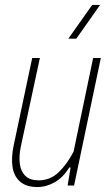

<svg xmlns="http://www.w3.org/2000/svg" viewBox="-20 -749 433 775"><path d="M387 -515 279 0H253L265 -73H260Q235 -33 201 -13.5Q167 6 131 6Q86 6 61 -16Q36 -38 30.5 -75.5Q25 -113 35 -161L110 -515H141L64 -157Q56 -118 60 -87.5Q64 -57 82.5 -39Q101 -21 136 -21Q182 -21 216 -53Q250 -85 277 -137L356 -515ZM256 -593 352 -729H384L288 -593Z"/></svg>

Font: Hubot Sans Condensed ExtraLight
Style: Italic
Weight: 200
Width: 3
Italic angle: -12.0243°
Designer: Deni Anggara
Foundry: GitHub, Inc., Subsidiary of Microsoft Corporation
Version: Version 2.000